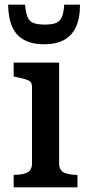

<svg xmlns="http://www.w3.org/2000/svg" viewBox="-20 -808 381 828"><path d="M170 -617Q220 -617 254 -634.5Q288 -652 306.5 -689.5Q325 -727 325 -788H257Q255 -753 246.5 -734Q238 -715 220.5 -708.5Q203 -702 173 -702Q143 -702 125 -708.5Q107 -715 99 -734Q91 -753 88 -788H15Q16 -727 34 -689.5Q52 -652 86.5 -634.5Q121 -617 170 -617ZM235 -538V-104Q235 -74 255.5 -64Q276 -54 311 -54H314V0H39V-54H42Q77 -54 97.5 -64Q118 -74 118 -104V-435Q118 -455 101 -462Q84 -469 49 -476L39 -478V-538Z"/></svg>

Font: Roboto Serif 20pt Medium
Style: Regular
Weight: 500
Version: Version 1.008